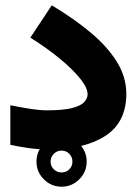

<svg xmlns="http://www.w3.org/2000/svg" viewBox="-20 -559 510 717"><path d="M116.2 44.4Q116.2 5.9 143.8 -21.7Q171.4 -49.3 210 -49.3Q248.5 -49.3 276.1 -21.7Q303.7 5.9 303.7 44.4Q303.7 83 276.1 110.6Q248.5 138.2 210 138.2Q171.4 138.2 143.8 110.6Q116.2 83 116.2 44.4ZM168.9 44.4Q168.9 61.5 180.9 73.2Q192.9 85 210 85Q227.1 85 238.8 73.2Q250.5 61.5 250.5 44.4Q250.5 27.3 238.8 15.4Q227.1 3.4 210 3.4Q192.9 3.4 180.9 15.4Q168.9 27.3 168.9 44.4ZM18.6 -166Q48.8 -159.7 88.4 -153.3Q127.9 -147 154.8 -147Q216.3 -147 249.3 -155.5Q282.2 -164.1 294.7 -178Q307.1 -191.9 307.1 -207Q307.1 -230.5 280.3 -264.4Q253.4 -298.3 205.3 -338.4Q157.2 -378.4 93.3 -418.5L173.3 -539.1Q255.4 -490.2 318.1 -437.7Q380.9 -385.3 416.3 -328.4Q451.7 -271.5 451.7 -208.5Q451.7 -103 374 -52Q296.4 -1 161.1 -1Q121.6 -1 86.4 -6.1Q51.3 -11.2 18.6 -18.1Z"/></svg>

Font: Vazir Black WOL-UI
Style: Black-WOL-UI
Weight: 900
Designer: Saber Rastikerdar
Foundry: Saber Rastikerdar
Version: Version 30.0.0